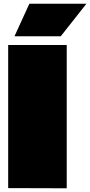

<svg xmlns="http://www.w3.org/2000/svg" viewBox="-20 -1012 485 1033"><path d="M339 1 24 0V-770H339ZM445 -992 307 -817H58L138 -992Z"/></svg>

Font: Gasoek One
Style: Regular
Weight: 400
Designer: Jiashuo Zhang
Foundry: JAMO
Version: Version 1.000; ttfautohint (v1.8.4.7-5d5b);gftools[0.9.29]